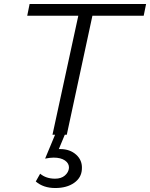

<svg xmlns="http://www.w3.org/2000/svg" viewBox="-20 -678 755 966"><path d="M316 0H306L276 72H283Q332 72 363.5 100.5Q395 129 392 173Q390 216 353 242Q316 268 258 268Q198 268 160 235L182 196Q212 221 257 221Q288 221 306.5 205Q325 189 327 167Q328 144 307 129.5Q286 115 250 115Q232 115 207 120L257 0H244L374 -599H117L129 -658H715L703 -599H445Z"/></svg>

Font: EauTest
Style: Italic
Weight: 400
Italic angle: -12°
Designer: Christian Thalmann (Catharsis Fonts)
Version: Version 0.001;PS 000.001;hotconv 1.0.88;makeotf.lib2.5.64775